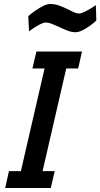

<svg xmlns="http://www.w3.org/2000/svg" viewBox="-20 -945 504 965"><path d="M235 0H6L25 -85H85L204 -601H143L163 -686H392L373 -601H313L194 -85H255ZM359 -783Q340 -783 318 -791.5Q296 -800 276 -810Q256 -819 239.5 -825.5Q223 -832 211 -832Q187 -832 126 -788L122 -864Q158 -895 197 -915Q216 -925 233 -925Q258 -925 283 -915Q308 -905 330 -894Q361 -877 377 -877Q399 -877 462 -919L464 -842Q430 -810 393 -792Q375 -783 359 -783Z"/></svg>

Font: Storia Sans SemiBold
Style: Italic
Weight: 600
Italic angle: -13°
Designer: Campivisivi
Foundry: Accademia di Belle Arti di Urbino and students of MA course of Visual design
Version: Version 60.001;May 25, 2020;FontCreator 12.0.0.2522 64-bit